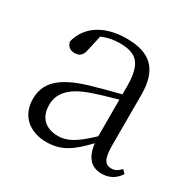

<svg xmlns="http://www.w3.org/2000/svg" viewBox="-125 -655 802 798"><g transform="rotate(30 275.5 -256.0)"><path d="M455 13C490 13 519 -2 539 -33L524 -49C508 -32 496 -26 479 -26C450 -26 435 -45 435 -111V-354C435 -476 379 -526 267 -526C160 -526 88 -479 67 -398C71 -377 85 -365 107 -365C130 -365 145 -376 150 -407L166 -478C195 -490 223 -495 250 -495C330 -495 366 -466 366 -354V-316C321 -305 272 -292 228 -279C100 -241 53 -190 53 -114C53 -31 113 14 190 14C262 14 307 -18 368 -83C375 -23 402 13 455 13ZM366 -115C300 -52 262 -32 220 -32C162 -32 124 -64 124 -126C124 -179 155 -221 242 -253C279 -266 323 -279 366 -291Z"/></g></svg>

Font: Source Han Serif CN Light
Style: Regular
Weight: 300
Designer: Ryoko NISHIZUKA 西塚涼子 (kana & ideographs); Frank Grießhammer (Latin, Greek & Cyrillic); Wenlong ZHANG 张文龙 (bopomofo); San
Foundry: Adobe
Version: Version 2.003;hotconv 1.1.1;makeotfexe 2.6.0